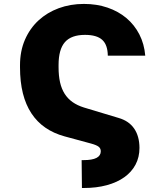

<svg xmlns="http://www.w3.org/2000/svg" viewBox="-20 -757 834 969"><path d="M81 -427.6Q81 -498.9 105.8 -556.3Q130.7 -613.6 174.2 -653.8Q217.7 -693.9 276.5 -715.6Q335.2 -737.2 403.4 -737.2Q468 -737.2 522.7 -718.6Q577.4 -699.9 618.1 -665.7Q658.7 -631.4 683.4 -583.3Q708.1 -535.2 713.1 -475.9H524.1Q523.4 -530.9 495.9 -555.9Q468.4 -581 409.1 -581Q339.8 -581 307.7 -544.4Q275.6 -507.8 275.6 -429V-417.6Q275.6 -375 283 -341.8Q290.5 -308.6 306.3 -283.7Q322.1 -258.9 346.2 -241.8Q370.4 -224.8 403.4 -214.5L578.1 -161.9Q630.3 -147 657 -108.3Q683.6 -69.6 683.9 -10.7Q683.9 36.2 664.1 73.7Q644.2 111.2 607.4 137.4Q570.7 163.7 518.8 177.7Q467 191.8 402.7 191.8H393.5L392 51.1H402Q488.6 51.1 488.6 6.4Q488.6 -8.2 477.6 -16.7Q466.6 -25.2 438.9 -32.7L305.4 -68.9Q251.1 -83.8 209.2 -112.6Q167.3 -141.3 138.7 -184.7Q110.1 -228 95.5 -286Q81 -344.1 81 -417.6Z"/></svg>

Font: Inter P Black
Style: Regular
Weight: 900
Designer: Rasmus Andersson
Foundry: rsms
Version: Version 3.018;git-588b23468